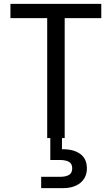

<svg xmlns="http://www.w3.org/2000/svg" viewBox="-20 -717 581 997"><path d="M505.9 -623H315.9V0H301.8V58.1Q360.4 56.6 396 82Q431.2 106.9 431.2 157.2Q431.2 204.6 397 232.9Q362.8 259.8 309.1 259.8H193.8V201.2H291Q322.3 201.2 338.9 190.9Q355 181.2 355 157.2Q355 133.8 338.9 124Q322.3 113.8 291 113.8H241.2V0H225.1V-623H34.2V-696.8H505.9Z"/></svg>

Font: PoppinsZ
Style: Regular
Weight: 400
Designer: Ninad Kale (Devanagari), Jonny Pinhorn (Latin)
Foundry: Indian Type Foundry
Version: Version 3.002;FEAKit 1.0